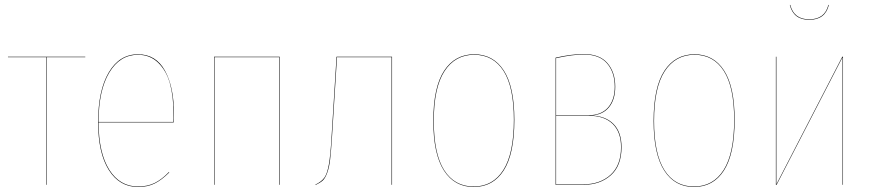

<svg xmlns="http://www.w3.org/2000/svg" viewBox="-20 -746 3524 775"><path d="M324.2 -517.1V-515.1H168.9V0H167V-515.1H12.2V-517.1Z M682.1 -288.1Q682.1 -266.1 681.2 -252H377.9Q378.4 -128.4 421.1 -60.8Q463.9 6.8 537.1 6.8Q575.2 6.8 604 -7.3Q632.8 -21.5 662.1 -51.8L663.1 -49.8Q632.8 -19.5 604.5 -5.4Q576.2 8.8 537.1 8.8Q462.4 8.8 419.2 -59.8Q376 -128.4 376 -252.9Q376 -381.3 419.2 -454.1Q462.4 -526.9 537.1 -526.9Q609.4 -526.9 645.8 -460.9Q682.1 -395 682.1 -288.1ZM679.2 -253.9Q680.2 -267.1 680.2 -288.1Q680.2 -357.4 665.8 -409.2Q651.4 -460.9 618.4 -492.9Q585.4 -524.9 537.1 -524.9Q463.9 -524.9 420.9 -452.9Q377.9 -380.9 377.9 -253.9Z M1106.9 0V-515.1H845.7V0H843.8V-517.1H1108.9V0Z M1338.4 -517.1H1562.5V0H1560.5V-515.1H1340.3L1320.3 -195.8Q1316.4 -135.7 1312.7 -103.5Q1309.1 -71.3 1301 -49.1Q1293 -26.9 1283 -17.6Q1272.9 -8.3 1253.4 1V-1Q1278.3 -13.2 1289.6 -29.3Q1300.8 -45.4 1307.4 -82Q1314 -118.7 1318.4 -195.8Z M1894 -526.9Q1971.2 -526.9 2013.7 -461.2Q2056.2 -395.5 2056.2 -262.2Q2056.2 -125 2013.2 -58.1Q1970.2 8.8 1892.1 8.8Q1814.5 8.8 1771.7 -57.9Q1729 -124.5 1729 -257.8Q1729 -394 1772.7 -460.4Q1816.4 -526.9 1894 -526.9ZM1731 -257.8Q1731 -125 1772.9 -59.1Q1814.9 6.8 1892.1 6.8Q1969.2 6.8 2011.7 -59.8Q2054.2 -126.5 2054.2 -262.2Q2054.2 -394.5 2012.5 -459.7Q1970.7 -524.9 1894 -524.9Q1817.4 -524.9 1774.2 -458.7Q1731 -392.6 1731 -257.8Z M2364.7 -279.8Q2423.3 -278.8 2456.1 -245.8Q2488.8 -212.9 2488.8 -151.9Q2488.8 -77.1 2445.6 -38.6Q2402.3 0 2334.5 0H2222.7V-513.2Q2286.6 -527.8 2336.4 -527.8Q2400.4 -527.8 2431.9 -491.2Q2463.4 -454.6 2463.4 -396Q2463.4 -343.3 2437.7 -312.5Q2412.1 -281.7 2364.7 -279.8ZM2336.4 -525.9Q2289.1 -525.9 2224.6 -511.2V-280.8H2354.5Q2406.7 -280.8 2434.1 -311.8Q2461.4 -342.8 2461.4 -396Q2461.4 -453.6 2430.7 -489.7Q2399.9 -525.9 2336.4 -525.9ZM2334.5 -2Q2401.9 -2 2444.3 -40.3Q2486.8 -78.6 2486.8 -151.9Q2486.8 -212.9 2453.1 -245.8Q2419.4 -278.8 2356.4 -278.8H2224.6V-2Z M2783.2 -526.9Q2860.4 -526.9 2902.8 -461.2Q2945.3 -395.5 2945.3 -262.2Q2945.3 -125 2902.3 -58.1Q2859.4 8.8 2781.2 8.8Q2703.6 8.8 2660.9 -57.9Q2618.2 -124.5 2618.2 -257.8Q2618.2 -394 2661.9 -460.4Q2705.6 -526.9 2783.2 -526.9ZM2620.1 -257.8Q2620.1 -125 2662.1 -59.1Q2704.1 6.8 2781.2 6.8Q2858.4 6.8 2900.9 -59.8Q2943.4 -126.5 2943.4 -262.2Q2943.4 -394.5 2901.6 -459.7Q2859.9 -524.9 2783.2 -524.9Q2706.5 -524.9 2663.3 -458.7Q2620.1 -392.6 2620.1 -257.8Z M3246.6 -666Q3182.6 -666 3168 -726.1H3169.9Q3184.6 -668 3246.6 -668Q3309.1 -668 3323.7 -726.1H3325.7Q3311 -666 3246.6 -666ZM3382.8 -517.1V0H3380.9V-394V-515.1L3114.7 0H3111.8V-517.1H3113.8V-121.1V-2L3379.9 -517.1Z"/></svg>

Font: Fira Sans Compressed Two
Style: Regular
Weight: 100
Width: 1
Designer: Carrois Corporate & Edenspiekermann AG
Foundry: Carrois Corporate GbR & Edenspiekermann AG
Version: Version 4.203;PS 004.203;hotconv 1.0.88;makeotf.lib2.5.64775